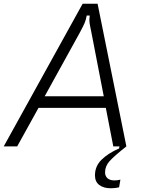

<svg xmlns="http://www.w3.org/2000/svg" viewBox="-63 -783 774 1027"><path d="M29 0H-43L379 -763H459L613 0H543L503 -206H143ZM176 -268H492L426 -609Q425 -616 420 -638.5Q415 -661 415 -678Q415 -684 417 -700H401Q397 -677 389 -658.5Q381 -640 362 -605ZM445 155Q445 106 480 71.5Q515 37 574 11L576 0H613Q547 52 523 79Q499 106 499 139Q499 159 512 170.5Q525 182 549 182Q565 182 581 178L574 219Q553 224 530 224Q491 224 468 206.5Q445 189 445 155Z"/></svg>

Font: Open Sauce Sans Light Italic
Style: Regular
Weight: 300
Italic angle: -10°
Designer: Alfredo Marco Pradil
Foundry: Creative Sauce Fz LLC
Version: Version 1.477